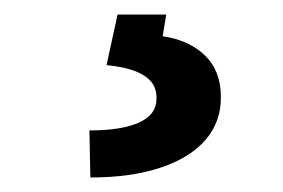

<svg xmlns="http://www.w3.org/2000/svg" viewBox="-20 -23 392 266"><path d="M210.3 -2.9 205.4 27.2Q242.2 32.6 264.1 54Q286 75.4 286 110.9Q286.5 145 265.2 170.2Q243.9 195.3 203 209.1Q162 222.9 105.2 222.9L103.9 157.7Q147.9 157.7 172.1 147Q196.3 136.3 196.8 114.9Q197.4 100.4 190.1 91Q182.7 81.7 167.7 75.7Q152.6 69.7 127.6 67.2L142.9 -2.9Z"/></svg>

Font: WEMIX Pretendard Variable
Style: Regular
Weight: 400
Designer: Base glyphs from Inter by Rasmus Andersson; Hangeul glyphs from Noto Sans CJK(Source Han Sans) by Jang Soo-young and Kan
Foundry: Kil Hyung-jin
Version: Version 1.000;Glyphs 3.2 (3208)